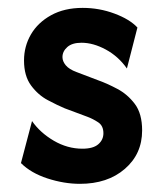

<svg xmlns="http://www.w3.org/2000/svg" viewBox="-20 -449 405 482"><path d="M180.6 12.5Q141 12.5 99.3 -1Q57.6 -14.6 32.6 -39.6L60.4 -145.1Q80.6 -116 114.9 -95.8Q149.3 -75.7 186.8 -75.7Q213.9 -75.7 226.7 -86.8Q239.6 -97.9 239.6 -114.6Q239.6 -133.3 226.4 -142Q213.2 -150.7 200 -155.6L142.4 -177.1Q124.3 -184.7 100 -197.6Q75.7 -210.4 58 -234.4Q40.3 -258.3 40.3 -297.2Q40.3 -332.6 57.6 -362.5Q75 -392.4 108.3 -410.8Q141.7 -429.2 187.5 -429.2Q229.2 -429.2 267.4 -414.9Q305.6 -400.7 325 -379.9L298.6 -277.1Q277.1 -307.6 245.5 -324.7Q213.9 -341.7 184.7 -341.7Q161.1 -341.7 149 -330.9Q136.8 -320.1 136.8 -305.6Q136.8 -295.1 145.1 -285.1Q153.5 -275 172.2 -268.1L227.1 -247.2Q248.6 -239.6 274.3 -226Q300 -212.5 318.4 -188.2Q336.8 -163.9 336.8 -121.5Q336.8 -62.5 293.4 -25Q250 12.5 180.6 12.5Z"/></svg>

Font: Afacad SemiBold
Style: Regular
Weight: 600
Designer: Kristian Moeller
Foundry: Dicotype
Version: Version 1.000